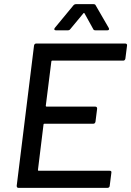

<svg xmlns="http://www.w3.org/2000/svg" viewBox="-20 -911 636 931"><path d="M577 -617H233Q229 -617 229 -613L202 -398Q202 -394 206 -394H442Q451 -394 451 -384L443 -321Q441 -311 432 -311H195Q191 -311 191 -307L164 -87Q164 -83 167 -83H512Q522 -83 520 -73L512 -10Q512 -6 509 -3Q506 0 501 0H70Q61 0 61 -10L145 -690Q147 -700 156 -700H587Q592 -700 594.5 -697Q597 -694 596 -690L588 -627Q586 -617 577 -617ZM246 -776 336 -885Q341 -891 350 -891H432Q442 -891 444 -885L507 -776L509 -771Q509 -764 500 -764H443Q434 -764 432 -770L390 -846Q389 -848 387 -848Q385 -848 384 -846L321 -770Q317 -764 309 -764H251Q245 -764 243.5 -767.5Q242 -771 246 -776Z"/></svg>

Font: Barlow Medium
Style: Italic
Weight: 500
Italic angle: -7°
Designer: Jeremy Tribby
Foundry: Tribby Type
Version: Version 1.408